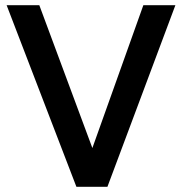

<svg xmlns="http://www.w3.org/2000/svg" viewBox="-20 -720 702 740"><path d="M274.5 0 5.5 -700H131.5L336 -149.5L532.5 -700H656L394 0Z"/></svg>

Font: Geologica Thin Cursive
Style: Regular
Weight: 400
Version: Version 1.010;gftools[0.9.28]